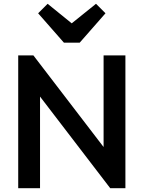

<svg xmlns="http://www.w3.org/2000/svg" viewBox="-20 -992 757 1012"><path d="M76 0V-700H156L526 -217V-700H641V0H561L191 -483V0ZM486 -972 536 -922 400 -767H317L181 -922L231 -972L358 -869Z"/></svg>

Font: Outfit Medium
Style: Regular
Weight: 500
Designer: Rodrigo Fuenzalida
Foundry: fragTYPE
Version: Version 1.100; ttfautohint (v1.8.4.7-5d5b);gftools[0.9.27]